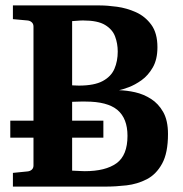

<svg xmlns="http://www.w3.org/2000/svg" viewBox="-20 -691 679 711"><path d="M602.1 -194.8Q602.1 -124.5 580.3 -85Q558.6 -45.4 523.7 -27.3Q488.8 -9.3 448.5 -4.6Q408.2 0 371.1 0H27.8V-50.8L82 -56.2Q91.3 -57.1 97.7 -62.7Q104 -68.4 104 -78.1V-181.2H18.1V-244.1H104V-592.8Q104 -602.5 97.7 -608.4Q91.3 -614.3 82 -615.2L27.8 -620.1V-670.9H350.1Q377 -670.9 413.1 -666Q449.2 -661.1 483.4 -645.8Q517.6 -630.4 540.3 -599.4Q563 -568.4 563 -516.1Q563 -471.2 545.9 -441.4Q528.8 -411.6 504.2 -394Q479.5 -376.5 456.3 -367.9Q433.1 -359.4 420.9 -356.9Q448.7 -356.4 480.2 -349.4Q511.7 -342.3 539.3 -324.7Q566.9 -307.1 584.5 -275.9Q602.1 -244.6 602.1 -194.8ZM416 -500Q416 -529.8 406.2 -555.9Q396.5 -582 369.1 -598.6Q341.8 -615.2 288.1 -615.2Q282.7 -615.2 278.1 -615Q273.4 -614.7 247.1 -612.8V-375Q247.1 -375 258.1 -374.5Q269 -374 272 -374Q329.1 -374 360.4 -390.9Q391.6 -407.7 403.8 -436.3Q416 -464.8 416 -500ZM452.1 -188Q452.1 -252.4 415 -283.7Q377.9 -314.9 296.9 -314.9Q289.6 -314.9 278.8 -314.9Q268.1 -314.9 247.1 -314V-244.1H362.8V-181.2H247.1V-59.1Q247.1 -59.1 257.6 -58.6Q268.1 -58.1 279.5 -57.6Q291 -57.1 293.9 -57.1Q370.6 -57.1 411.4 -86.4Q452.1 -115.7 452.1 -188Z"/></svg>

Font: Charis
Style: Bold
Weight: 700
Designer: Walt Agee, Miriam Martin, Annie Olsen, Victor Gaultney, Lorna Priest, Alan Ward, Bob Hallissy, Martin Hosken, Sharon Cor
Foundry: SIL Global
Version: Version 7.000